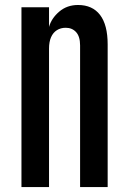

<svg xmlns="http://www.w3.org/2000/svg" viewBox="-20 -762 523 782"><path d="M67.4 0V-732.4H179.7V-652.3Q189.5 -687.5 221.2 -714.6Q252.9 -741.7 297.9 -741.7Q356.4 -741.7 387.5 -701.2Q418.5 -660.6 418.5 -581.1V0H306.2V-577.1Q306.2 -613.3 290 -631.1Q273.9 -648.9 247.6 -648.9Q227.5 -648.9 211.9 -639.2Q196.3 -629.4 188 -610.6Q179.7 -591.8 179.7 -564V0Z"/></svg>

Font: Antonio SemiBold
Style: Regular
Weight: 600
Designer: Vernon Adams
Foundry: Vernon Adams
Version: Version 1.002